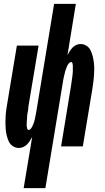

<svg xmlns="http://www.w3.org/2000/svg" viewBox="-20 -755 540 990"><path d="M102 215 146 -49Q140 -39 134 -29Q128 -19 119.5 -10.5Q111 -2 100 3Q89 8 78 8Q61 8 47 -1Q33 -10 26 -24.5Q19 -39 15 -55Q11 -71 9.5 -87.5Q8 -104 8 -121Q8 -138 9 -155.5Q10 -173 12.5 -190Q15 -207 18 -225L67 -520H179L127 -209Q126 -204 126 -198.5Q126 -193 125 -187.5Q124 -182 123 -177Q122 -172 121 -166.5Q120 -161 120 -155.5Q120 -150 119.5 -144.5Q119 -139 118.5 -133.5Q118 -128 118 -123Q118 -118 117.5 -112.5Q117 -107 118 -102Q119 -97 120.5 -91Q122 -85 127 -85Q133 -85 138 -90.5Q143 -96 146 -102Q149 -108 151.5 -114.5Q154 -121 156 -127Q158 -133 159.5 -139.5Q161 -146 162 -152.5Q163 -159 164.5 -165Q166 -171 167 -178L259 -735H371L328 -471Q333 -481 339.5 -491Q346 -501 354 -509.5Q362 -518 373 -523Q384 -528 395 -528Q412 -528 426 -519Q440 -510 447 -495.5Q454 -481 458 -465Q462 -449 464 -432.5Q466 -416 466 -399Q466 -382 464.5 -364.5Q463 -347 461 -330Q459 -313 456 -295L407 0H295L346 -311Q347 -316 347.5 -321.5Q348 -327 349 -332.5Q350 -338 350.5 -343Q351 -348 352 -353.5Q353 -359 353.5 -364.5Q354 -370 354.5 -375.5Q355 -381 355.5 -386.5Q356 -392 355.5 -397Q355 -402 355.5 -407.5Q356 -413 355.5 -418Q355 -423 353.5 -429Q352 -435 347 -435Q341 -435 336 -429.5Q331 -424 328 -418Q325 -412 322.5 -405.5Q320 -399 318 -393Q316 -387 314.5 -380.5Q313 -374 311.5 -367.5Q310 -361 308.5 -355Q307 -349 306 -342L214 215Z"/></svg>

Font: Iosevka Heavy
Style: Italic
Weight: 900
Italic angle: -9°
Monospace: yes
Designer: Belleve Invis
Foundry: Belleve Invis
Version: Version 32.5.0; ttfautohint (v1.8.4)